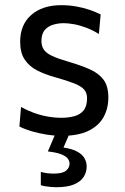

<svg xmlns="http://www.w3.org/2000/svg" viewBox="-20 -528 495 762"><path d="M226 11Q195 11 163.8 6Q132.5 1 105 -7.2Q77.5 -15.5 57 -26L63.5 -103.5Q86.5 -90.5 112.8 -80.8Q139 -71 167.2 -65.8Q195.5 -60.5 224 -60.5Q251.5 -60.5 274.8 -66.8Q298 -73 311.8 -89.8Q325.5 -106.5 325.5 -138.5Q325.5 -159.5 313.5 -173Q301.5 -186.5 273.2 -197.5Q245 -208.5 197 -222Q157.5 -233 126.5 -249Q95.5 -265 77.8 -292Q60 -319 60 -362.5Q60 -430 104.2 -468.8Q148.5 -507.5 223.5 -507.5Q254.5 -507.5 283.5 -502.2Q312.5 -497 337 -488.5Q361.5 -480 379.5 -470.5L372.5 -393Q348.5 -408 323 -417.8Q297.5 -427.5 274 -431.8Q250.5 -436 232.5 -436Q212 -436 191.8 -430.2Q171.5 -424.5 158 -409.2Q144.5 -394 144.5 -365.5Q144.5 -345 154 -331Q163.5 -317 187 -306Q210.5 -295 252 -283Q301.5 -268.5 336.8 -252.8Q372 -237 391 -211.5Q410 -186 410 -141Q410 -97.5 391 -63.2Q372 -29 331.5 -9Q291 11 226 11ZM203.5 215Q193 215 181.5 214Q170 213 159.8 211.2Q149.5 209.5 142 207V154Q149 156.5 162.8 158.8Q176.5 161 193 161Q228 161 242 149.5Q256 138 256 121Q256 111 249 101.5Q242 92 223.5 84.5Q205 77 170 73L209 -18.5H257V0L232 57.5Q268 63 288 74.5Q308 86 316 101.2Q324 116.5 324 133Q324 155.5 312 174.2Q300 193 273.5 204Q247 215 203.5 215Z"/></svg>

Font: Commissioner Thin
Style: Regular
Weight: 400
Version: Version 1.000